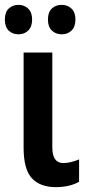

<svg xmlns="http://www.w3.org/2000/svg" viewBox="-36 -759 362 789"><path d="M179 -543V-153Q179 -89 224 -89Q241 -89 258 -93.5Q275 -98 289 -104V-12Q250 10 193 10Q129 10 95 -26.5Q61 -63 61 -152V-543ZM-16 -679Q-16 -709 0 -724Q16 -739 40 -739Q64 -739 80 -723.5Q96 -708 96 -679Q96 -649 80 -633.5Q64 -618 40 -618Q16 -618 0 -633Q-16 -648 -16 -679ZM161 -679Q161 -709 177 -724Q193 -739 218 -739Q242 -739 258 -723.5Q274 -708 274 -679Q274 -649 258 -633.5Q242 -618 218 -618Q193 -618 177 -633.5Q161 -649 161 -679Z"/></svg>

Font: Avrile Sans Condensed SemiBold
Style: Regular
Weight: 600
Width: 3
Designer: Monotype Design Team
Foundry: Monotype Imaging Inc.
Version: Version 2.001;September 10, 2019;FontCreator 11.5.0.2425 64-